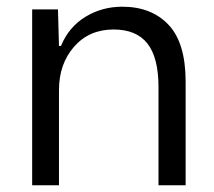

<svg xmlns="http://www.w3.org/2000/svg" viewBox="-20 -553 640 573"><path d="M76 0V-525H153L156 -416H162Q185 -472 234.5 -502.5Q284 -533 345 -533Q432 -533 483 -479Q534 -425 534 -309V0H453V-293Q453 -381 420 -423Q387 -465 319 -465Q246 -465 201 -413.5Q156 -362 156 -284V0Z"/></svg>

Font: Mona Sans
Style: Regular
Weight: 400
Designer: Deni Anggara
Foundry: GitHub
Version: Version 2.000;Glyphs 3.2.3 (3260)